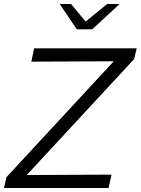

<svg xmlns="http://www.w3.org/2000/svg" viewBox="-37 -942 705 962"><path d="M0 0ZM-17 0 -5 -54 533 -635 120 -633 134 -700H648L635 -646L97 -65L522 -67L507 0ZM319 -922 392 -834 500 -922H562L425 -795H348L262 -922Z"/></svg>

Font: Red Hat Text
Style: Italic
Weight: 400
Italic angle: -12°
Designer: Pentagram / MCKL
Foundry: Pentagram / MCKL
Version: Version 1.005; Red Hat Text Italic